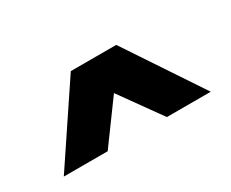

<svg xmlns="http://www.w3.org/2000/svg" viewBox="-54 -883 683 568"><g transform="rotate(-30 288.0 -599.0)"><path d="M36.1 -469.2 210 -729H365.2L538.1 -469.2H388.2L288.1 -608.9L186 -469.2Z"/></g></svg>

Font: Hubot Sans Expanded
Style: Bold
Weight: 700
Width: 7
Designer: Deni Anggara
Foundry: GitHub
Version: Version 1.001;gftools[0.9.31]